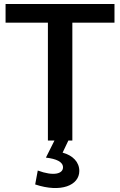

<svg xmlns="http://www.w3.org/2000/svg" viewBox="-20 -707 604 966"><path d="M221 0H254L211 86C263 92 297 107 297 135C297 167 251 181 170 151L157 221C286 264 379 226 379 153C379 109 347 75 295 61L324 0H344V-593H556V-687H8V-593H221Z"/></svg>

Font: Ronzino Medium
Style: Regular
Weight: 500
Designer: Nunzio Mazzaferro
Foundry: Collletttivo
Version: Version 1.000;Glyphs 3.3 (3337)